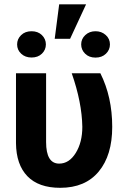

<svg xmlns="http://www.w3.org/2000/svg" viewBox="-20 -873 586 903"><path d="M196.8 -528.3V-205.1Q196.8 -103.5 258.3 -103.5Q305.2 -103.5 336.2 -153.6Q367.2 -203.6 367.2 -276.4Q365.2 -391.6 317.4 -528.3H452.1Q507.8 -417 507.8 -276.4Q507.8 -142.6 444.3 -66.2Q380.9 10.3 263.2 10.3Q161.6 10.3 108.9 -44.2Q56.2 -98.6 55.2 -199.7V-528.3ZM258.3 -852.5H384.8L309.6 -690.4H237.3ZM60.5 -664.1Q60.5 -689.5 79.3 -707.8Q98.1 -726.1 128.4 -726.1Q158.7 -726.1 177.2 -707.8Q195.8 -689.5 195.8 -664.1Q195.8 -638.7 177.2 -620.6Q158.7 -602.5 128.4 -602.5Q98.6 -602.5 79.6 -620.4Q60.5 -638.2 60.5 -664.1ZM361.8 -664.1Q361.8 -689.9 381.1 -708Q400.4 -726.1 429.2 -726.1Q457.5 -726.1 477.3 -708.3Q497.1 -690.4 497.1 -664.1Q497.1 -638.7 478.3 -620.4Q459.5 -602.1 429.2 -602.1Q398.9 -602.1 380.4 -620.4Q361.8 -638.7 361.8 -664.1Z"/></svg>

Font: SteelSelectRoboto
Style: Roboto-Bold
Weight: 700
Designer: Google
Version: Version 2.137; 2017